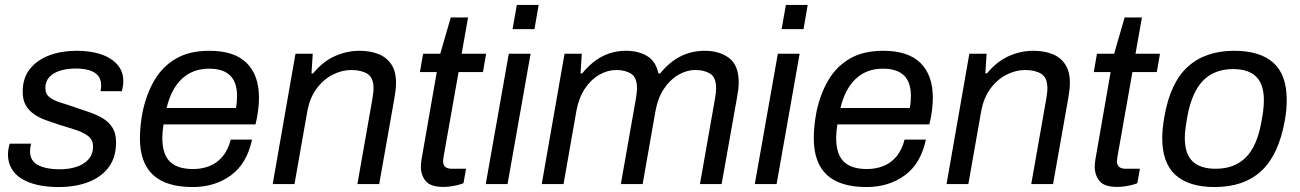

<svg xmlns="http://www.w3.org/2000/svg" viewBox="-20 -743 5248 775"><path d="M216.4 12Q167.4 12 129.3 2.9Q91.2 -6.2 65 -23Q38.8 -39.9 25.5 -64.4Q12.2 -89 12.2 -119Q12.2 -130.6 14.2 -142.3Q16.2 -153.9 19.2 -163.2H105.5Q103.6 -155 102.4 -147Q101.2 -138.9 101.2 -133.2Q101.2 -92.7 134.2 -76.2Q167.3 -59.6 221.1 -59.6Q257.4 -59.6 287.8 -69.3Q318.2 -79 336.8 -99.4Q355.5 -119.9 355.5 -152.1Q355.5 -179.3 334.9 -194.6Q314.2 -209.9 281.9 -220Q249.6 -230.2 214.3 -241Q188.1 -249.5 162.4 -259Q136.7 -268.5 116.3 -282.9Q95.8 -297.2 83.7 -318.8Q71.6 -340.4 71.6 -372.5Q71.6 -428.6 101 -465.1Q130.4 -501.6 179.7 -519.8Q229 -538 288.6 -538Q329.2 -538 363.8 -530.4Q398.4 -522.8 423.8 -507.3Q449.2 -491.8 463.5 -469Q477.8 -446.3 477.8 -416Q477.8 -403.2 475.5 -391.8Q473.2 -380.4 471.8 -374.8H385.8Q387.3 -381.6 387.8 -387.4Q388.3 -393.3 388.3 -398.1Q388.3 -423.4 375.1 -438.4Q361.9 -453.4 339 -459.9Q316.1 -466.4 286.1 -466.4Q251.1 -466.4 223.3 -457.9Q195.4 -449.4 179.3 -432.1Q163.2 -414.7 163.2 -387.8Q163.2 -363.5 180.1 -350.4Q197.1 -337.3 224.1 -329.1Q251.1 -320.9 282.4 -309.9Q311.8 -300 340.9 -290.1Q370 -280.1 394.6 -265.6Q419.2 -251 433.9 -227.8Q448.5 -204.5 448.5 -168.6Q448.5 -107.3 418.4 -67.5Q388.2 -27.7 336.1 -7.8Q284.1 12 216.4 12Z M757.8 12Q650.8 12 597.8 -37Q544.8 -86 544.8 -184.9Q544.8 -211.9 547.8 -239.3Q550.8 -266.6 555.8 -292.1Q570.8 -363.2 603 -418.6Q635.3 -474 689.6 -506Q743.9 -538 825.2 -538Q926.1 -538 975.7 -488.7Q1025.4 -439.4 1025.4 -348.3Q1025.4 -325.3 1021.9 -297.1Q1018.4 -268.9 1011.3 -240.8H640.1Q637.7 -225.6 636.4 -212.3Q635.2 -199.1 635.2 -186.8Q635.2 -120.5 665.8 -90.6Q696.4 -60.7 759.4 -60.7Q794.2 -60.7 824.5 -72.3Q854.9 -83.9 877.6 -110.3Q900.3 -136.7 911.3 -179.4H997.3Q976.7 -82.2 911.9 -35.1Q847 12 757.8 12ZM652.5 -307.1H932.5Q934.9 -320.7 935.9 -332.9Q936.8 -345.2 936.8 -355.8Q936.8 -411.6 908.5 -438.7Q880.2 -465.8 824 -465.8Q757.8 -465.8 714.3 -424.9Q670.8 -384.1 652.5 -307.1Z M1080.7 0 1172.7 -526H1242.4L1237.3 -446.7H1243.8Q1282.5 -494.1 1331 -516.1Q1379.5 -538 1431.1 -538Q1473.6 -538 1506.7 -525.2Q1539.8 -512.4 1559.1 -484Q1578.5 -455.7 1578.5 -409Q1578.5 -394.6 1576.7 -378.8Q1574.9 -363 1571.8 -345.6L1510.6 0H1422.6L1482.7 -341.2Q1484.7 -353.8 1486.2 -365.2Q1487.8 -376.5 1487.8 -385.7Q1487.8 -430 1462.8 -445.2Q1437.8 -460.4 1398 -460.4Q1359.7 -460.4 1322.4 -441.3Q1285.1 -422.3 1257.5 -384.9Q1230 -347.5 1220.1 -291.6L1168.7 0Z M1770.5 11.5Q1717.9 11.5 1698.4 -12.1Q1678.8 -35.8 1678.8 -71.3Q1678.8 -78.4 1679.8 -85.9Q1680.8 -93.5 1681.8 -101L1743 -452.2H1675L1687.8 -526H1757.1L1799.5 -672.5H1869.4L1843.4 -526H1942.2L1929.4 -452.2H1831L1772.4 -121Q1771.4 -115.2 1769.9 -105.8Q1768.4 -96.4 1768.4 -92.6Q1768.4 -77.5 1777 -69.7Q1785.5 -61.8 1805 -61.8H1861.2L1850.8 -3.5Q1840.3 0.9 1826.3 4.2Q1812.2 7.5 1797.7 9.5Q1783.1 11.5 1770.5 11.5Z M2048.9 -625.4 2066.2 -723H2154.2L2137.4 -625.4ZM1940.7 0 2033.7 -526H2121.7L2028.7 0Z M2166.7 0 2258.7 -526H2328.4L2323.3 -446.7H2329.8Q2369 -494.1 2412.5 -516.1Q2455.9 -538 2506.8 -538Q2557.1 -538 2592.3 -516.7Q2627.4 -495.3 2637.7 -446.7H2644.7Q2683.5 -494.1 2728.2 -516.1Q2773 -538 2824.5 -538Q2884.7 -538 2923.2 -508.6Q2961.8 -479.3 2961.8 -410.1Q2961.8 -396.8 2960 -381.8Q2958.2 -366.8 2955.1 -350.5L2892.8 0H2805.3L2866 -344.4Q2868 -356.6 2869.3 -366.9Q2870.5 -377.1 2870.5 -386.2Q2870.5 -430.6 2846.8 -445.5Q2823.1 -460.4 2787.2 -460.4Q2751.6 -460.4 2717.9 -440.8Q2684.2 -421.2 2659.8 -384.4Q2635.3 -347.5 2625.9 -295.4L2574 0H2486L2546.7 -344.4Q2548.7 -356.6 2549.9 -367.1Q2551.2 -377.7 2551.2 -386.8Q2551.2 -430.6 2527.5 -445.5Q2503.7 -460.4 2467.8 -460.4Q2432.8 -460.4 2399.1 -441.3Q2365.5 -422.1 2340.9 -385.3Q2316.4 -348.5 2306.6 -295.4L2254.7 0Z M3134.9 -625.4 3152.2 -723H3240.2L3223.4 -625.4ZM3026.7 0 3119.7 -526H3207.7L3114.7 0Z M3477.8 12Q3370.8 12 3317.8 -37Q3264.8 -86 3264.8 -184.9Q3264.8 -211.9 3267.8 -239.3Q3270.8 -266.6 3275.8 -292.1Q3290.8 -363.2 3323 -418.6Q3355.3 -474 3409.6 -506Q3463.9 -538 3545.2 -538Q3646.1 -538 3695.7 -488.7Q3745.4 -439.4 3745.4 -348.3Q3745.4 -325.3 3741.9 -297.1Q3738.4 -268.9 3731.3 -240.8H3360.1Q3357.7 -225.6 3356.4 -212.3Q3355.2 -199.1 3355.2 -186.8Q3355.2 -120.5 3385.8 -90.6Q3416.4 -60.7 3479.4 -60.7Q3514.2 -60.7 3544.5 -72.3Q3574.9 -83.9 3597.6 -110.3Q3620.3 -136.7 3631.3 -179.4H3717.3Q3696.7 -82.2 3631.9 -35.1Q3567 12 3477.8 12ZM3372.5 -307.1H3652.5Q3654.9 -320.7 3655.9 -332.9Q3656.8 -345.2 3656.8 -355.8Q3656.8 -411.6 3628.5 -438.7Q3600.2 -465.8 3544 -465.8Q3477.8 -465.8 3434.3 -424.9Q3390.8 -384.1 3372.5 -307.1Z M3800.7 0 3892.7 -526H3962.4L3957.3 -446.7H3963.8Q4002.5 -494.1 4051 -516.1Q4099.5 -538 4151.1 -538Q4193.6 -538 4226.7 -525.2Q4259.8 -512.4 4279.1 -484Q4298.5 -455.7 4298.5 -409Q4298.5 -394.6 4296.7 -378.8Q4294.9 -363 4291.8 -345.6L4230.6 0H4142.6L4202.7 -341.2Q4204.7 -353.8 4206.2 -365.2Q4207.8 -376.5 4207.8 -385.7Q4207.8 -430 4182.8 -445.2Q4157.8 -460.4 4118 -460.4Q4079.7 -460.4 4042.4 -441.3Q4005.1 -422.3 3977.5 -384.9Q3950 -347.5 3940.1 -291.6L3888.7 0Z M4490.5 11.5Q4437.9 11.5 4418.4 -12.1Q4398.8 -35.8 4398.8 -71.3Q4398.8 -78.4 4399.8 -85.9Q4400.8 -93.5 4401.8 -101L4463 -452.2H4395L4407.8 -526H4477.1L4519.5 -672.5H4589.4L4563.4 -526H4662.2L4649.4 -452.2H4551L4492.4 -121Q4491.4 -115.2 4489.9 -105.8Q4488.4 -96.4 4488.4 -92.6Q4488.4 -77.5 4497 -69.7Q4505.5 -61.8 4525 -61.8H4581.2L4570.8 -3.5Q4560.3 0.9 4546.3 4.2Q4532.2 7.5 4517.7 9.5Q4503.1 11.5 4490.5 11.5Z M4882.8 12Q4779.4 12 4725.4 -36.3Q4671.3 -84.6 4671.3 -185.2Q4671.3 -204.7 4673.5 -226.2Q4675.8 -247.6 4679.8 -271Q4703.8 -409.9 4774.9 -474Q4845.9 -538 4961.7 -538Q5066.1 -538 5119.9 -489.7Q5173.8 -441.4 5173.8 -339.3Q5173.8 -320.3 5172 -299.4Q5170.2 -278.5 5165.8 -255Q5140.8 -117 5070.8 -52.5Q5000.9 12 4882.8 12ZM4887.2 -61.8Q4962.8 -61.8 5008.6 -107.4Q5054.4 -153.1 5071.8 -252.3Q5076.2 -274.9 5078.2 -290.4Q5080.1 -306 5080.9 -317.4Q5081.6 -328.7 5081.6 -338.6Q5081.6 -403.2 5050.3 -433.7Q5019 -464.2 4957.4 -464.2Q4882.1 -464.2 4836.6 -418Q4791.1 -371.8 4772.8 -273.7Q4768.8 -251.1 4766.6 -235.1Q4764.4 -219 4763.4 -207.9Q4762.4 -196.7 4762.4 -186.8Q4762.4 -121.7 4793.7 -91.8Q4825 -61.8 4887.2 -61.8Z"/></svg>

Font: Archivo Variable SemiBold
Style: Italic
Weight: 600
Italic angle: -10°
Designer: Hector Gatti
Foundry: Omnibus-Type
Version: Version 2.001